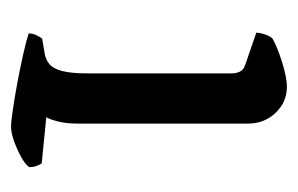

<svg xmlns="http://www.w3.org/2000/svg" viewBox="-116 -424 540 348"><g transform="rotate(90 154.0 -250.0)"><path d="M209.4 0Q201.6 0 179 -3.3Q156.4 -6.5 128.8 -11.7Q101.2 -16.9 76.8 -22.4Q52.4 -28 40.6 -32Q40.6 -39.5 43.9 -46.2Q47.2 -52.8 50 -56.4L77.7 -61.1Q88.7 -63.1 96.6 -69.9Q104.5 -76.6 108.8 -92.9Q113 -109.1 113 -139.1V-399.9Q113 -408.1 109.8 -414.8Q106.6 -421.5 97.4 -424.5L39.1 -444.6Q40.1 -455 43.4 -463Q46.6 -471 50 -474Q66.3 -483.1 93.6 -491.6Q121 -500 137.2 -500Q165 -500 184.5 -479.5Q204 -459 204 -429.8V-120.5Q204 -100 200.1 -84.8Q196.2 -69.7 192.4 -63.9L276.1 -55.6Q278.4 -52.4 280.6 -46.7Q282.9 -41 282.9 -33Q277.7 -25.4 263.7 -17.9Q249.8 -10.3 235 -5.2Q220.2 0 209.4 0Z"/></g></svg>

Font: Texturina Medium
Style: Regular
Weight: 500
Designer: Guillermo Torres Carreño
Foundry: Omnibus-Type
Version: Version 1.003